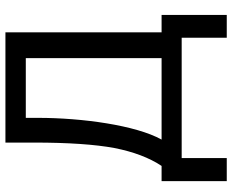

<svg xmlns="http://www.w3.org/2000/svg" viewBox="-94 -595 855 707"><g transform="rotate(-90 333.5 -241.5)"><path d="M162 -649V-544C162 -417 155 -318 142 -248C128 -177 106 -119 76 -74H20V166H105V0H548V166H632V-74H568V-649ZM253 -528V-574H473V-74H173C226 -169 253 -368 253 -528Z"/></g></svg>

Font: Gamestation Text
Style: Bold
Weight: 400
Designer: Jonas Hecksher
Foundry: Jonas Hecksher, Playtypeª, e-types AS
Version: Version 1.003